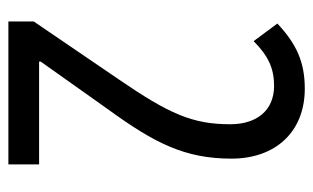

<svg xmlns="http://www.w3.org/2000/svg" viewBox="-168 -596 764 469"><g transform="rotate(90 214.5 -362.0)"><path d="M382 0V-75H131V-79L248 -244C330 -357 368 -431 368 -545C368 -651 304 -724 197 -724C134 -724 89 -705 38 -657L81 -599C117 -635 148 -649 190 -649C251 -649 284 -606 284 -542C284 -450 259 -393 174 -269L33 -62V0Z"/></g></svg>

Font: Noto Sans Arabic UI XCn
Style: Regular
Weight: 400
Width: 2
Designer: Monotype Design Team, Nadine Chahine and Nizar Qandah
Foundry: Monotype Imaging Inc.
Version: Version 2.010